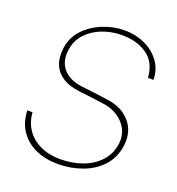

<svg xmlns="http://www.w3.org/2000/svg" viewBox="-131 -817 856 931"><g transform="rotate(20 297.0 -351.0)"><path d="M270 9Q205 9 154.5 -14Q104 -37 74.5 -80.5Q45 -124 43 -185H70Q73 -135 99 -97Q125 -59 170 -38Q215 -17 273 -17Q334 -17 386.5 -36Q439 -55 474 -93Q509 -131 516 -186Q521 -226 504.5 -258.5Q488 -291 456 -313Q424 -335 381 -341Q348 -346 314.5 -350Q281 -354 248 -358Q195 -365 164.5 -384Q134 -403 120 -428Q106 -453 103.5 -479Q101 -505 104 -526Q111 -584 149 -625Q187 -666 242 -688.5Q297 -711 354 -711Q414 -711 462 -688Q510 -665 538.5 -625Q567 -585 567 -533H539Q533 -612 480.5 -648.5Q428 -685 351 -685Q297 -685 249 -666.5Q201 -648 168.5 -612.5Q136 -577 130 -526Q122 -467 155 -429.5Q188 -392 253 -384Q287 -380 320.5 -376Q354 -372 388 -367Q466 -357 508.5 -308Q551 -259 542 -186Q534 -121 494 -77.5Q454 -34 395 -12.5Q336 9 270 9Z"/></g></svg>

Font: Haskoy Thin
Style: Italic
Weight: 100
Designer: Ertekin Erdin
Foundry: Ertekin Erdin
Version: Version 2.000; ttfautohint (v1.8.4.7-5d5b)